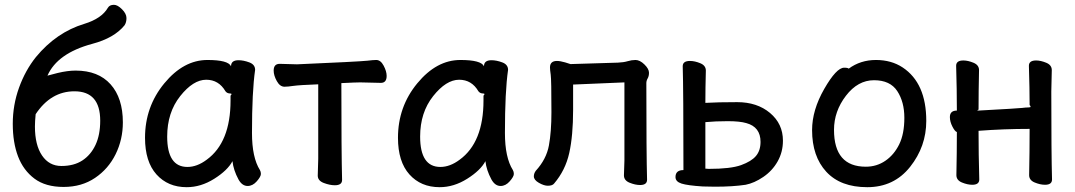

<svg xmlns="http://www.w3.org/2000/svg" viewBox="-20 -747 4464 797"><path d="M235 -58Q287 -58 322 -81Q357 -104 376.5 -145.5Q396 -187 396 -246Q396 -368 289 -368Q191 -368 128 -273Q125 -243 125 -222Q125 -145 154.5 -101.5Q184 -58 235 -58ZM129 -510Q214 -613 330 -648Q402 -670 428 -715Q435 -727 453 -727Q468 -727 486.5 -708.5Q505 -690 505 -672Q505 -654 497 -642Q454 -589 363 -565Q218 -526 177 -433L219 -444Q261 -454 294 -454Q388 -454 439 -397Q490 -340 490 -239Q490 -168 460 -107Q430 -46 374.5 -8.5Q319 29 244 29Q169 29 123 -5.5Q77 -40 55 -97.5Q33 -155 33 -233Q33 -311 59 -383Q85 -455 129 -510Z M758 -54Q798 -54 838 -84Q937 -156 937 -330V-350Q941 -354 941 -356Q941 -359 935 -359Q923 -359 916 -368Q888 -416 836 -416Q782 -416 728 -348Q674 -280 674 -180Q674 -54 758 -54ZM755 30Q677 30 629.5 -23Q582 -76 582 -175Q582 -304 662 -401Q742 -498 841 -498Q927 -498 939 -472Q939 -497 970 -497Q991 -497 1015 -488Q1039 -479 1039 -457Q1026 -367 1026 -195Q1026 -93 1059 -41Q1063 -34 1063 -25Q1063 -14 1046 5.5Q1029 25 1008 25Q985 25 970 -2Q949 -41 945 -78Q925 -40 869.5 -5Q814 30 755 30Z M1370 22Q1349 22 1324 12.5Q1299 3 1299 -18L1301 -88V-397Q1222 -394 1198 -390.5Q1174 -387 1161 -387Q1142 -387 1129 -410.5Q1116 -434 1116 -454Q1116 -482 1141 -482L1213 -480Q1466 -491 1505 -495Q1529 -498 1542 -498Q1560 -498 1572.5 -474.5Q1585 -451 1585 -432Q1585 -403 1561 -403L1475 -405Q1458 -405 1397 -402Q1397 -115 1400 0Q1400 22 1370 22Z M1808 -54Q1848 -54 1888 -84Q1987 -156 1987 -330V-350Q1991 -354 1991 -356Q1991 -359 1985 -359Q1973 -359 1966 -368Q1938 -416 1886 -416Q1832 -416 1778 -348Q1724 -280 1724 -180Q1724 -54 1808 -54ZM1805 30Q1727 30 1679.5 -23Q1632 -76 1632 -175Q1632 -304 1712 -401Q1792 -498 1891 -498Q1977 -498 1989 -472Q1989 -497 2020 -497Q2041 -497 2065 -488Q2089 -479 2089 -457Q2076 -367 2076 -195Q2076 -93 2109 -41Q2113 -34 2113 -25Q2113 -14 2096 5.5Q2079 25 2058 25Q2035 25 2020 -2Q1999 -41 1995 -78Q1975 -40 1919.5 -5Q1864 30 1805 30Z M2254 24Q2238 24 2217 12Q2196 0 2196 -15Q2196 -27 2204 -38Q2248 -86 2258.5 -143Q2269 -200 2269 -281Q2269 -416 2266 -437Q2263 -458 2263 -467Q2263 -494 2292 -494Q2305 -494 2326 -488L2348 -481L2545 -487Q2569 -488 2585.5 -493Q2602 -498 2618 -498Q2636 -498 2655 -479.5Q2674 -461 2674 -445Q2674 -431 2668.5 -421.5Q2663 -412 2663 -402Q2663 -107 2666 -1Q2666 21 2637 21Q2617 21 2593.5 11.5Q2570 2 2570 -19L2572 -81V-405L2359 -396V-291Q2359 -184 2343 -112Q2327 -40 2280 15Q2273 24 2254 24Z M2922 -46Q3013 -46 3056 -61.5Q3099 -77 3118 -99.5Q3137 -122 3137 -158Q3137 -220 3078 -236Q3051 -244 3001 -244Q2950 -244 2908 -240V-47ZM2948 28 2897 27Q2834 23 2809 15Q2784 7 2784 -12Q2784 -41 2817 -41Q2817 -375 2814 -472Q2814 -494 2844 -494Q2864 -494 2887 -484.5Q2910 -475 2910 -454Q2908 -380 2908 -320Q2960 -323 3040 -323Q3123 -323 3176.5 -278Q3230 -233 3230 -163Q3230 -116 3208 -77Q3186 -38 3148.5 -12.5Q3111 13 3075 20Q3022 28 2948 28Z M3574 -55Q3619 -55 3655 -79.5Q3691 -104 3712.5 -147.5Q3734 -191 3734 -258Q3734 -324 3704.5 -369Q3675 -414 3608 -414Q3541 -414 3491.5 -349.5Q3442 -285 3442 -208Q3442 -55 3574 -55ZM3351 -207Q3351 -290 3401.5 -378Q3452 -466 3484 -466Q3500 -466 3503 -462Q3552 -498 3616 -498Q3680 -498 3727 -467Q3825 -402 3825 -245Q3825 -139 3758 -54.5Q3691 30 3580 30Q3469 30 3410 -34Q3351 -98 3351 -207Z M4318 20Q4298 20 4275 10.5Q4252 1 4252 -20Q4254 -116 4254 -212Q4147 -212 4042 -204Q4042 -109 4045 -2Q4045 20 4016 20Q3996 20 3973 10.5Q3950 1 3950 -20Q3952 -114 3952 -199Q3944 -201 3933.5 -221.5Q3923 -242 3923 -261Q3923 -288 3952 -288Q3952 -375 3949 -474Q3949 -496 3979 -496Q3998 -496 4021 -486.5Q4044 -477 4044 -456Q4042 -365 4042 -292Q4037 -290 4037 -289Q4037 -288 4042 -288Q4207 -297 4223 -299Q4239 -301 4248.5 -301Q4258 -301 4258 -304Q4258 -307 4254 -311Q4254 -378 4251 -474Q4251 -496 4281 -496Q4300 -496 4323 -486.5Q4346 -477 4346 -456L4344 -367Q4344 -108 4347 -2Q4347 20 4318 20Z"/></svg>

Font: LXGW ZhenKai
Style: Regular
Weight: 400
Designer: LXGW / Fontworks Inc.
Foundry: LXGW / Fontworks Inc.
Version: Version 0.800;June 8, 2025